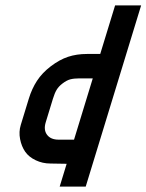

<svg xmlns="http://www.w3.org/2000/svg" viewBox="-20 -688 540 708"><path d="M500.4 -668H404.4L349.6 -489H300.6C275.3 -489 252.1 -485.5 230.9 -478.5C209.8 -471.5 188.6 -459.8 167.2 -443.5C145.9 -427.2 128.9 -409.3 116.4 -390C103.8 -370.7 93.7 -348.7 86.2 -324L56.5 -227C51.4 -210.3 50.6 -193 54.1 -175C57.6 -157 63.9 -141.5 72.9 -128.5C81.9 -115.5 94.9 -105 111.8 -97C128.7 -89 146.8 -85 166.1 -85L225.8 -84L200.1 0H296.1ZM210.3 -380C220.8 -388 230.5 -393.2 239.5 -395.5C248.6 -397.8 259.8 -399 273.1 -399H322.1L253 -173H196C176.7 -173 162.5 -179 153.5 -191C144.5 -203 142.9 -218.3 148.6 -237L175.2 -324C179.3 -337.3 183.7 -348.2 188.6 -356.5C193.5 -364.8 200.7 -372.7 210.3 -380Z"/></svg>

Font: Din Kursivschrift
Style: Condensed Italic Polish
Weight: 400
Version: Version 1.07